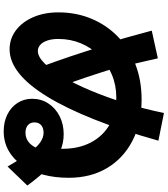

<svg xmlns="http://www.w3.org/2000/svg" viewBox="46 -899 908 1040"><g transform="rotate(90 500.0 -379.0)"><path d="M691 55Q640 55 600 35Q560 15 537.5 -20Q515 -55 515 -99Q515 -148 540.5 -187Q566 -226 609.5 -248Q653 -270 707 -270Q756 -270 799.5 -250.5Q843 -231 888 -187.5Q933 -144 985 -73L882 34Q839 -41 807.5 -83.5Q776 -126 750.5 -143.5Q725 -161 699 -161Q673 -161 658 -148Q643 -135 643 -112Q643 -89 658 -76Q673 -63 699 -63Q733 -63 757 -86.5Q781 -110 791 -153H777Q781 -173 783.5 -204.5Q786 -236 786 -263Q786 -352 751.5 -417.5Q717 -483 654.5 -519Q592 -555 507 -555Q441 -555 383.5 -530.5Q326 -506 282.5 -463.5Q239 -421 215 -364Q191 -307 191 -241Q191 -208 199 -183Q207 -158 222 -144Q237 -130 256 -130Q287 -130 323 -166Q359 -202 397 -266.5Q435 -331 471 -417Q507 -503 538.5 -604Q570 -705 592 -813L742 -783Q686 -584 626 -433.5Q566 -283 503.5 -181Q441 -79 377 -28Q313 23 247 23Q190 23 144.5 -11Q99 -45 73 -105Q47 -165 47 -241Q47 -338 81.5 -420.5Q116 -503 179 -564Q242 -625 328.5 -658.5Q415 -692 519 -692Q647 -692 742.5 -642.5Q838 -593 890.5 -504.5Q943 -416 943 -297Q943 -222 926 -158Q909 -94 876 -46Q843 2 796 28.5Q749 55 691 55ZM348 -131Q315 -219 286 -305Q257 -391 230 -481L225 -477Q204 -538 185 -604.5Q166 -671 146 -747L296 -780Q309 -720 321.5 -668.5Q334 -617 349 -569L343 -567Q370 -478 400 -388.5Q430 -299 468 -200Z"/></g></svg>

Font: M PLUS 2 ExtraBold
Style: Regular
Weight: 800
Version: Version 1.001